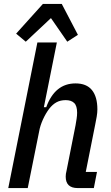

<svg xmlns="http://www.w3.org/2000/svg" viewBox="-20 -956 564 976"><path d="M170 -740H269L203 -411H215Q259 -532 364 -532Q420 -532 447.5 -498Q475 -464 475 -400Q475 -383 471.5 -362.5Q468 -342 464 -323L416 -82H473L457 0H375Q314 0 314 -58Q314 -65 315 -72.5Q316 -80 318 -87L364 -319Q367 -336 369.5 -352.5Q372 -369 372 -383Q372 -418 357 -432.5Q342 -447 314 -447Q287 -447 267 -436Q247 -425 230 -403Q212 -379 198 -348Q184 -317 179 -288L121 0H22ZM294 -936 376 -779 322 -744 239 -864 111 -744 62 -785 198 -936Z"/></svg>

Font: IBM Plex Sans Cond Medm
Style: Italic
Weight: 500
Width: 3
Italic angle: -11°
Designer: Mike Abbink, Paul van der Laan, Pieter van Rosmalen
Foundry: Bold Monday
Version: Version 1.3